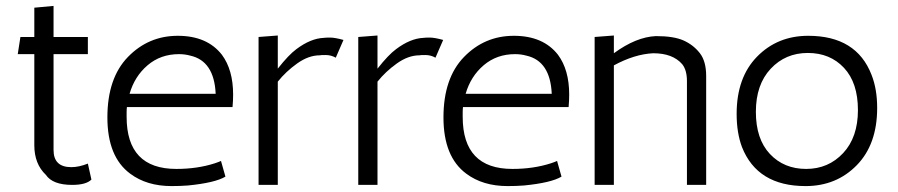

<svg xmlns="http://www.w3.org/2000/svg" viewBox="-20 -625 3035 649"><path d="M289 -18Q271 0 224 0Q158 0 135 -34Q96 -71 96 -134V-442H40L49 -500H96V-599L161 -605V-500H277V-442H161V-118Q161 -60 221 -60Q247 -60 277 -72Z M408 -230Q408 -54 576 -54Q647 -54 706 -73Q721 -78 727 -81L742 -28Q707 -7 615 2Q589 4 560 4Q476 4 420 -38Q343 -95 343 -228Q343 -361 412.5 -432.5Q482 -504 581 -504Q680 -504 730 -440Q768 -389 768 -305Q768 -285 766 -263H409Q408 -255 408 -246ZM585 -442Q523 -442 479 -404.5Q435 -367 418 -308H709Q704 -419 623 -437Q605 -442 585 -442Z M1115 -430Q1099 -439 1081 -439Q1063 -439 1061 -438Q1023 -438 984.5 -410.5Q946 -383 919 -349V0H854V-500L919 -505V-393Q956 -440 982 -459Q1030 -495 1074 -497Q1080 -498 1096 -498Q1112 -498 1141 -490Z M1452 -430Q1436 -439 1418 -439Q1400 -439 1398 -438Q1360 -438 1321.5 -410.5Q1283 -383 1256 -349V0H1191V-500L1256 -505V-393Q1293 -440 1319 -459Q1367 -495 1411 -497Q1417 -498 1433 -498Q1449 -498 1478 -490Z M1544 -230Q1544 -54 1712 -54Q1783 -54 1842 -73Q1857 -78 1863 -81L1878 -28Q1843 -7 1751 2Q1725 4 1696 4Q1612 4 1556 -38Q1479 -95 1479 -228Q1479 -361 1548.5 -432.5Q1618 -504 1717 -504Q1816 -504 1866 -440Q1904 -389 1904 -305Q1904 -285 1902 -263H1545Q1544 -255 1544 -246ZM1721 -442Q1659 -442 1615 -404.5Q1571 -367 1554 -308H1845Q1840 -419 1759 -437Q1741 -442 1721 -442Z M2055 -445Q2130 -500 2197 -503Q2258 -503 2291 -488Q2324 -473 2345.5 -445.5Q2367 -418 2367 -368V0H2302V-351Q2302 -388 2286 -408Q2254 -445 2188 -445Q2125 -442 2055 -404V0H1990V-500L2055 -505Z M2488 -128Q2470 -176 2470 -240Q2470 -363 2539 -433.5Q2608 -504 2712 -504Q2875 -504 2926 -372Q2945 -324 2945 -260Q2945 -137 2876 -66.5Q2807 4 2703 4Q2540 4 2488 -128ZM2535 -247Q2535 -155 2582.5 -104.5Q2630 -54 2705 -54Q2780 -54 2830 -107.5Q2880 -161 2880 -253Q2880 -345 2833 -395.5Q2786 -446 2710.5 -446Q2635 -446 2585 -392.5Q2535 -339 2535 -247Z"/></svg>

Font: Antic
Style: Regular
Weight: 400
Version: Version 1.0002